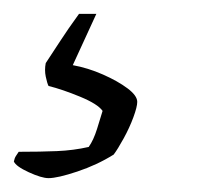

<svg xmlns="http://www.w3.org/2000/svg" viewBox="-103 -57 284 277"><path d="M-33 200Q-43 200 -61.5 191.5Q-80 183 -83 176Q-82 171 -80 168Q-78 165 -76 162Q-45 162 -21 161Q3 160 25 155Q32 145 37 129Q42 113 45 103Q38 93 12.5 82.5Q-13 72 -33 67Q-35 63 -37 53.5Q-39 44 -37 34Q-27 19 -16 2Q-5 -15 11 -37H36L2 37Q24 41 45.5 50.5Q67 60 81 70.5Q95 81 95 90Q95 97 89.5 112Q84 127 75.5 142.5Q67 158 61 166Q37 181 8.5 190.5Q-20 200 -33 200Z"/></svg>

Font: Texturina 72pt 72pt ExtraLight
Style: Italic
Weight: 200
Italic angle: -11°
Designer: Guillermo Torres Carreño
Foundry: Omnibus-Type
Version: Version 1.002; ttfautohint (v1.8.3)